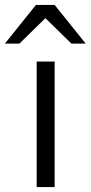

<svg xmlns="http://www.w3.org/2000/svg" viewBox="-77 -760 368 780"><path d="M72 0V-510H145V0ZM-57 -583 69 -740H145L271 -583H213L73 -720H142L2 -583Z"/></svg>

Font: Instrument Sans SemiCondensed
Style: Regular
Weight: 400
Width: 4
Designer: Rodrigo Fuenzalida
Foundry: fragTYPE
Version: Version 1.000;gftools[0.9.28]